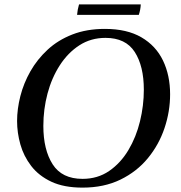

<svg xmlns="http://www.w3.org/2000/svg" viewBox="-20 -843 828 877"><path d="M757 -412Q757 -334 731.5 -258Q706 -182 655.5 -120.5Q605 -59 530 -22.5Q455 14 357 14Q272 14 214.5 -13Q157 -40 122.5 -85Q88 -130 73 -183.5Q58 -237 58 -290Q58 -345 73 -404Q88 -463 119 -517.5Q150 -572 197.5 -616Q245 -660 310.5 -685.5Q376 -711 459 -711Q560 -711 626 -672.5Q692 -634 724.5 -566.5Q757 -499 757 -412ZM637 -433Q637 -541 595.5 -605.5Q554 -670 462 -670Q395 -670 342.5 -636Q290 -602 253 -544.5Q216 -487 197 -415.5Q178 -344 178 -268Q178 -159 220.5 -92.5Q263 -26 357 -26Q426 -26 478.5 -62Q531 -98 566.5 -157.5Q602 -217 619.5 -289Q637 -361 637 -433ZM341 -823H623Q622 -799 614 -775H332Q334 -799 341 -823Z"/></svg>

Font: Tiro Devanagari Hindi
Style: Italic
Weight: 400
Italic angle: -11°
Designer: Devanagari: John Hudson & Fiona Ross, assisted by Paul Hanslow. Latin: John Hudson with Paul Hanslow, assisted by Kaja S
Foundry: Tiro Typeworks Ltd.
Version: Version 1.52